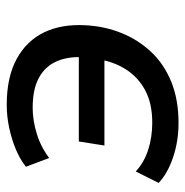

<svg xmlns="http://www.w3.org/2000/svg" viewBox="-10 -531 550 570"><g transform="rotate(-90 265.0 -246.0)"><path d="M185 9Q130 9 82 -7.5Q34 -24 7 -50L41 -118Q68 -93 105.5 -81Q143 -69 186 -69Q242 -69 281 -89.5Q320 -110 343.5 -146.5Q367 -183 374 -229L382 -211H118L130 -287H390L380 -271Q383 -317 368.5 -351.5Q354 -386 320 -405Q286 -424 230 -424Q193 -424 153.5 -412Q114 -400 81 -375L55 -444Q76 -461 105.5 -473.5Q135 -486 169.5 -493.5Q204 -501 239 -501Q321 -501 375 -471.5Q429 -442 454 -390Q479 -338 475 -267Q472 -210 452 -160.5Q432 -111 396 -72.5Q360 -34 307 -12.5Q254 9 185 9Z"/></g></svg>

Font: Nunito Sans 10pt SemiBold
Style: Italic
Weight: 600
Italic angle: -9°
Designer: Vernon Adams
Foundry: Vernon Adams
Version: Version 3.101;gftools[0.9.27]